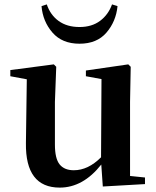

<svg xmlns="http://www.w3.org/2000/svg" viewBox="-20 -838 712 874"><path d="M490 -818 515 -810Q508 -740 464.5 -689.5Q421 -639 342 -639Q263 -639 219 -689.5Q175 -740 169 -810L193 -818Q209 -770 247 -742.5Q285 -715 342 -715Q398 -715 435.5 -743Q473 -771 490 -818ZM572 -37 640 -30V0L448 11L441 -89Q358 16 252 16Q95 16 98 -187L102 -477L27 -491V-519L225 -545L236 -534L230 -374V-180Q230 -116 251.5 -89.5Q273 -63 316 -63Q381 -63 440 -122L442 -478L371 -491V-517L564 -545L575 -534L572 -374Z"/></svg>

Font: Swei Spring CJKtc
Style: Bold
Weight: 700
Version: Version 1.021